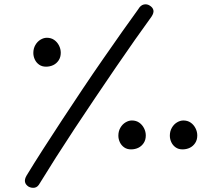

<svg xmlns="http://www.w3.org/2000/svg" viewBox="-20 -848 1053 910"><path d="M635 -804Q646 -823 661 -826.5Q676 -830 689 -822Q704 -813 707 -800Q710 -787 698 -769Q664 -722 620.5 -660.5Q577 -599 529 -528.5Q481 -458 431 -384Q381 -310 333.5 -238Q286 -166 244 -100Q202 -34 169 20Q159 39 144.5 41.5Q130 44 116 37Q86 18 106 -16Q140 -72 183 -139Q226 -206 274 -279Q322 -352 371.5 -426Q421 -500 469 -569Q517 -638 559.5 -698.5Q602 -759 635 -804ZM198 -532Q179 -532 165.5 -541.5Q152 -551 145 -566Q138 -581 138 -597Q138 -618 147.5 -634.5Q157 -651 172 -660Q187 -669 202 -669Q222 -669 236.5 -659Q251 -649 259.5 -632.5Q268 -616 268 -598Q268 -577 258 -562Q248 -547 232.5 -539.5Q217 -532 198 -532ZM601 -140Q582 -140 568.5 -149.5Q555 -159 548 -174Q541 -189 541 -205Q541 -226 550.5 -242.5Q560 -259 575 -268Q590 -277 605 -277Q625 -277 639.5 -267Q654 -257 662.5 -240.5Q671 -224 671 -206Q671 -185 661 -170Q651 -155 635.5 -147.5Q620 -140 601 -140ZM845 -140Q826 -140 812.5 -149.5Q799 -159 792 -174Q785 -189 785 -205Q785 -226 794.5 -242.5Q804 -259 819 -268Q834 -277 849 -277Q869 -277 883.5 -267Q898 -257 906.5 -240.5Q915 -224 915 -206Q915 -185 905 -170Q895 -155 879.5 -147.5Q864 -140 845 -140Z"/></svg>

Font: Playpen Sans Arabic
Style: Regular
Weight: 400
Designer: Azza Alameddine, Laura Meseguer, Veronika Burian, José Scaglione
Foundry: TypeTogether
Version: Version 2.000